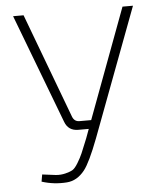

<svg xmlns="http://www.w3.org/2000/svg" viewBox="-51 -734 646 785"><g transform="rotate(-5 272.0 -341.5)"><path d="M524 -690 326 -163Q289 -66 265 -36Q234 3 192 6Q139 10 89 -6L94 -35Q129 -30 149.5 -28Q170 -26 189.5 -31Q209 -36 219 -42Q229 -48 241.5 -68.5Q254 -89 262 -107.5Q270 -126 286 -166L300 -204H257Q216 -204 202 -242L32 -690H75L236 -260Q244 -239 265 -239H313L481 -690Z"/></g></svg>

Font: Exo 2.0 Extra Light
Style: Regular
Weight: 250
Designer: Natanael Gama
Version: Version 1.001;PS 001.001;hotconv 1.0.70;makeotf.lib2.5.58329